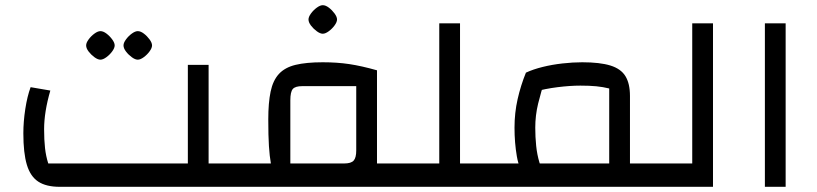

<svg xmlns="http://www.w3.org/2000/svg" viewBox="-20 -720 3148 740"><path d="M784 0V-90H884V0ZM210 0Q158 0 127.5 -20Q97 -40 83.5 -85Q70 -130 70 -206Q70 -251 77.5 -300Q85 -349 98 -384L174 -371Q162 -330 156 -292.5Q150 -255 150 -222Q150 -181 153.5 -149.5Q157 -118 166 -90H704V-470H784V0ZM884 0V-90Q896 -90 900 -78Q904 -66 904 -45Q904 -24 900 -12Q896 0 884 0ZM367 -490Q357 -490 344 -499.5Q331 -509 321.5 -521.5Q312 -534 312 -545Q312 -555 321.5 -568Q331 -581 344 -590.5Q357 -600 367 -600Q378 -600 390.5 -590.5Q403 -581 412.5 -568Q422 -555 422 -545Q422 -535 412.5 -522Q403 -509 390 -499.5Q377 -490 367 -490ZM511 -490Q501 -490 488 -499.5Q475 -509 465.5 -521.5Q456 -534 456 -545Q456 -555 465.5 -568Q475 -581 488 -590.5Q501 -600 511 -600Q522 -600 534.5 -590.5Q547 -581 556.5 -568Q566 -555 566 -545Q566 -535 556.5 -522Q547 -509 534 -499.5Q521 -490 511 -490Z M1433 0V-90H1533V0ZM884 0V-90H1024Q1019 -118 1016.5 -157Q1014 -196 1014 -260Q1014 -324 1023 -367Q1032 -410 1055 -435Q1078 -460 1119 -470Q1160 -480 1224 -480Q1279 -480 1326 -473Q1373 -466 1433 -449V0ZM1099 -90H1307Q1333 -90 1343 -101Q1353 -112 1353 -140V-388H1145Q1118 -388 1108.5 -377Q1099 -366 1099 -333ZM884 0Q872 0 868 -12Q864 -24 864 -45Q864 -66 868 -78Q872 -90 884 -90ZM1533 0V-90Q1545 -90 1549 -78Q1553 -66 1553 -45Q1553 -24 1549 -12Q1545 0 1533 0ZM1224 -590Q1214 -590 1201 -599.5Q1188 -609 1178.5 -621.5Q1169 -634 1169 -645Q1169 -655 1178.5 -668Q1188 -681 1201 -690.5Q1214 -700 1224 -700Q1235 -700 1247.5 -690.5Q1260 -681 1269.5 -668Q1279 -655 1279 -645Q1279 -635 1269.5 -622Q1260 -609 1247 -599.5Q1234 -590 1224 -590Z M1753 0V-90H1853V0ZM1533 0V-90H1673V-630H1753V0ZM1533 0Q1521 0 1517 -12Q1513 -24 1513 -45Q1513 -66 1517 -78Q1521 -90 1533 -90ZM1853 0V-90Q1865 -90 1869 -78Q1873 -66 1873 -45Q1873 -24 1869 -12Q1865 0 1853 0Z M2408 0V-90H2508V0ZM1853 0V-90H2328V-379Q2304 -385 2278 -387.5Q2252 -390 2217 -390Q2177 -390 2129 -384Q2081 -378 2038 -366L2007 -440Q2035 -453 2071.5 -462Q2108 -471 2148 -475.5Q2188 -480 2224 -480Q2292 -480 2332.5 -467.5Q2373 -455 2390.5 -426.5Q2408 -398 2408 -350V0ZM2009 -33Q1981 -65 1972 -117.5Q1963 -170 1963 -228Q1963 -285 1975 -338Q1987 -391 2007 -440L2082 -417Q2065 -366 2054 -320.5Q2043 -275 2043 -228Q2043 -192 2046.5 -158Q2050 -124 2059 -94Q2068 -64 2086 -40ZM1853 0Q1841 0 1837 -12Q1833 -24 1833 -45Q1833 -66 1837 -78Q1841 -90 1853 -90ZM2508 0V-90Q2520 -90 2524 -78Q2528 -66 2528 -45Q2528 -24 2524 -12Q2520 0 2508 0Z M2508 0V-90H2648V-630H2728V0ZM2508 0Q2496 0 2492 -12Q2488 -24 2488 -45Q2488 -66 2492 -78Q2496 -90 2508 -90Z M2928 0V-630H3008V0Z"/></svg>

Font: Changa ExtraLight
Style: Regular
Weight: 400
Version: Version 3.002; ttfautohint (v1.8.2)